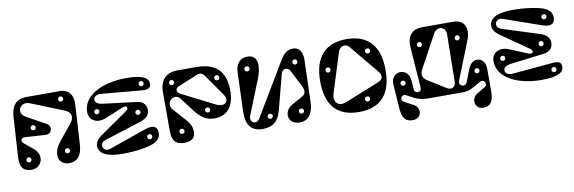

<svg xmlns="http://www.w3.org/2000/svg" viewBox="-62 -1312 6131 2050"><g transform="rotate(-10 3003.5 -287.5)"><path d="M88 -577 61 -141C54 -20 105 15 183 15C288 15 345 -114 242 -199L144 -280C111 -307 130 -343 170 -340L390 -326C462 -321 483 -406 425 -438L214 -556C119 -609 185 -728 284 -688L628 -550C685 -527 702 -503 702 -471C702 -448 696 -427 666 -391L545 -243C495 -182 477 -141 477 -88C477 -28 518 15 589 15C684 15 727 -50 734 -158L760 -589C767 -703 710 -760 623 -760H259C141 -760 95 -684 88 -577ZM171 -67C155 -67 143 -79 143 -94C143 -109 155 -122 171 -122C186 -122 198 -109 198 -94C198 -79 186 -67 171 -67ZM617 -648C601 -648 589 -660 589 -675C589 -690 601 -703 617 -703C632 -703 644 -690 644 -675C644 -660 632 -648 617 -648ZM275 -397C259 -397 247 -409 247 -424C247 -439 259 -452 275 -452C290 -452 302 -439 302 -424C302 -409 290 -397 275 -397ZM593 -91C577 -91 565 -103 565 -118C565 -133 577 -146 593 -146C608 -146 620 -133 620 -118C620 -103 608 -91 593 -91Z M1053 -654 1493 -615C1568 -608 1585 -638 1585 -670C1585 -733 1524 -774 1345 -774C1089 -774 871 -671 871 -489C871 -398 956 -350 1054 -390L1254 -472C1300 -491 1320 -454 1280 -426L982 -219C937 -187 912 -151 912 -114C912 -14 1032 16 1165 16C1299 17 1449 -6 1507 -33C1560 -58 1588 -90 1585 -147C1582 -207 1537 -231 1451 -201L1042 -58C993 -41 966 -82 966 -104C966 -129 974 -149 1021 -164L1411 -288C1499 -316 1513 -363 1513 -400C1513 -448 1487 -494 1411 -503L1053 -547C992 -555 969 -575 969 -604C969 -632 995 -659 1053 -654ZM1484 -141C1499 -141 1511 -129 1511 -114C1511 -99 1499 -86 1484 -86C1468 -86 1456 -99 1456 -114C1456 -129 1468 -141 1484 -141ZM974 -502C989 -502 1001 -490 1001 -475C1001 -460 989 -447 974 -447C958 -447 946 -460 946 -475C946 -490 958 -502 974 -502ZM1492 -715C1507 -715 1519 -703 1519 -688C1519 -673 1507 -660 1492 -660C1476 -660 1464 -673 1464 -688C1464 -703 1476 -715 1492 -715ZM1405 -419C1420 -419 1432 -407 1432 -392C1432 -377 1420 -364 1405 -364C1389 -364 1377 -377 1377 -392C1377 -407 1389 -419 1405 -419Z M2100 -760H1896C1766 -760 1705 -677 1705 -565V-134C1705 -8 1768 15 1837 15C1914 15 1957 -15 1957 -85C1957 -134 1940 -172 1899 -219L1776 -357C1750 -386 1745 -430 1772 -460C1803 -494 1850 -492 1875 -460L1990 -309C2057 -221 2116 -186 2202 -186C2353 -186 2416 -299 2416 -449C2416 -652 2319 -760 2100 -760ZM1852 -553C1852 -574 1868 -584 1894 -595L2079 -671C2133 -693 2151 -688 2187 -637L2339 -419C2391 -345 2335 -281 2234 -332L1887 -508C1862 -521 1852 -536 1852 -553ZM1833 -83C1817 -83 1805 -95 1805 -110C1805 -125 1817 -138 1833 -138C1848 -138 1860 -125 1860 -110C1860 -95 1848 -83 1833 -83ZM2298 -582C2282 -582 2270 -594 2270 -609C2270 -624 2282 -637 2298 -637C2313 -637 2325 -624 2325 -609C2325 -594 2313 -582 2298 -582ZM2142 -260C2126 -260 2114 -272 2114 -287C2114 -302 2126 -315 2142 -315C2157 -315 2169 -302 2169 -287C2169 -272 2157 -260 2142 -260ZM1814 -615C1798 -615 1786 -627 1786 -642C1786 -657 1798 -670 1814 -670C1829 -670 1841 -657 1841 -642C1841 -627 1829 -615 1814 -615Z M3239 -184 3253 -633C3256 -729 3215 -775 3153 -775C3097 -775 3058 -754 3008 -670L2669 -102C2628 -33 2552 -82 2578 -147L2727 -519C2774 -637 2786 -775 2656 -775C2596 -775 2531 -740 2527 -626L2512 -208C2507 -59 2564 15 2687 15C2793 15 2858 -32 2888 -147L2989 -531C3004 -588 3063 -591 3088 -541L3181 -357C3204 -312 3198 -274 3162 -254L3043 -188C2935 -128 2958 15 3086 15C3224 15 3237 -122 3239 -184ZM2631 -674C2647 -674 2659 -662 2659 -647C2659 -632 2647 -619 2631 -619C2616 -619 2604 -632 2604 -647C2604 -662 2616 -674 2631 -674ZM3126 -129C3142 -129 3154 -117 3154 -102C3154 -87 3142 -74 3126 -74C3111 -74 3099 -87 3099 -102C3099 -117 3111 -129 3126 -129ZM2788 -132C2804 -132 2816 -120 2816 -105C2816 -90 2804 -77 2788 -77C2773 -77 2761 -90 2761 -105C2761 -120 2773 -132 2788 -132ZM3147 -658C3163 -658 3175 -646 3175 -631C3175 -616 3163 -603 3147 -603C3132 -603 3120 -616 3120 -631C3120 -646 3132 -658 3147 -658Z M3732 -775C3500 -775 3378 -640 3378 -378C3378 -116 3500 15 3732 15C3965 15 4087 -116 4087 -378C4087 -640 3965 -775 3732 -775ZM3749 -688 4013 -369C4047 -328 4037 -283 3989 -264L3610 -112C3530 -80 3467 -132 3496 -226L3631 -657C3647 -709 3711 -733 3749 -688ZM3844 -134C3859 -134 3871 -122 3871 -107C3871 -92 3859 -79 3844 -79C3828 -79 3816 -92 3816 -107C3816 -122 3828 -134 3844 -134ZM3482 -512C3497 -512 3509 -500 3509 -485C3509 -470 3497 -457 3482 -457C3466 -457 3454 -470 3454 -485C3454 -500 3466 -512 3482 -512ZM3933 -639C3948 -639 3960 -627 3960 -612C3960 -597 3948 -584 3933 -584C3917 -584 3905 -597 3905 -612C3905 -627 3917 -639 3933 -639Z M4142 -208 4160 47C4168 164 4206 200 4282 200C4380 200 4400 85 4317 41L4219 -11C4175 -34 4209 -100 4256 -75L4334 -33C4370 -13 4426 0 4481 0H4856C4902 0 4935 -11 4959 -24L5057 -78C5106 -105 5138 -38 5099 -15L5012 37C4928 87 4956 200 5043 200C5115 200 5158 164 5158 47V-202C5158 -277 5115 -317 5069 -317C5028 -317 4992 -291 4971 -237L4916 -98C4894 -43 4819 -75 4839 -126L5004 -543C5051 -661 5010 -760 4886 -760H4550C4447 -760 4382 -699 4391 -570L4423 -128C4427 -72 4351 -71 4347 -122L4340 -221C4335 -294 4286 -329 4238 -329C4187 -329 4136 -287 4142 -208ZM4478 -326 4665 -670C4707 -747 4801 -725 4800 -640L4792 -123C4791 -68 4744 -46 4698 -74L4508 -192C4450 -228 4446 -267 4478 -326ZM5047 -173C5031 -173 5019 -185 5019 -200C5019 -215 5031 -228 5047 -228C5062 -228 5074 -215 5074 -200C5074 -185 5062 -173 5047 -173ZM4491 -555C4475 -555 4463 -567 4463 -582C4463 -597 4475 -610 4491 -610C4506 -610 4518 -597 4518 -582C4518 -567 4506 -555 4491 -555ZM4900 -556C4884 -556 4872 -568 4872 -583C4872 -598 4884 -611 4900 -611C4915 -611 4927 -598 4927 -583C4927 -568 4915 -556 4900 -556ZM4247 -179C4231 -179 4219 -191 4219 -206C4219 -221 4231 -234 4247 -234C4262 -234 4274 -221 4274 -206C4274 -191 4262 -179 4247 -179Z M5860 -143 5420 -104C5362 -99 5336 -126 5336 -154C5336 -183 5359 -203 5420 -211L5778 -255C5854 -264 5880 -310 5880 -358C5880 -395 5866 -442 5778 -470L5388 -594C5341 -609 5333 -629 5333 -654C5333 -676 5360 -717 5409 -700L5818 -557C5904 -527 5949 -551 5952 -611C5955 -668 5927 -700 5874 -725C5816 -752 5666 -775 5532 -774C5399 -774 5279 -744 5279 -644C5279 -607 5304 -571 5349 -539L5647 -332C5687 -304 5667 -267 5621 -286L5421 -368C5323 -408 5238 -360 5238 -269C5238 -87 5456 16 5712 16C5891 16 5952 -25 5952 -88C5952 -120 5935 -150 5860 -143ZM5851 -617C5835 -617 5823 -629 5823 -644C5823 -659 5835 -672 5851 -672C5866 -672 5878 -659 5878 -644C5878 -629 5866 -617 5851 -617ZM5341 -256C5325 -256 5313 -268 5313 -283C5313 -298 5325 -311 5341 -311C5356 -311 5368 -298 5368 -283C5368 -268 5356 -256 5341 -256ZM5859 -43C5843 -43 5831 -55 5831 -70C5831 -85 5843 -98 5859 -98C5874 -98 5886 -85 5886 -70C5886 -55 5874 -43 5859 -43ZM5772 -339C5756 -339 5744 -351 5744 -366C5744 -381 5756 -394 5772 -394C5787 -394 5799 -381 5799 -366C5799 -351 5787 -339 5772 -339Z"/></g></svg>

Font: Pilowlava Atome
Style: Regular
Weight: 500
Designer: Anton Moglia, Jérémy Landes, Maksym Kobuzan (Cyrillic), Velvetyne Type Foundry
Foundry: Anton Moglia, Jérémy Landes, Velvetyne Type Foundry
Version: Version 1.002;Glyphs 3.3 (3303)